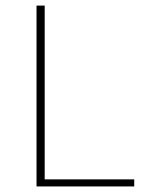

<svg xmlns="http://www.w3.org/2000/svg" viewBox="-20 -670 533 690"><path d="M462.4 -25.4H140.6V-649.9H111.3V0H462.4Z"/></svg>

Font: Estedad VF
Style: Regular
Weight: 100
Designer: Amin Abedi
Version: Version 7.3